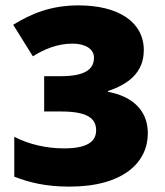

<svg xmlns="http://www.w3.org/2000/svg" viewBox="-20 -774 612 713"><path d="M514 -588C514 -692 420 -754 272 -754C170 -754 97 -724 29 -682L102 -565C144 -591 193 -612 249 -612C297 -612 329 -592 329 -560C329 -516 295 -491 204 -491H144V-360H207C305 -360 337 -334 337 -290C337 -246 300 -223 218 -223C154 -223 89 -237 33 -266V-118C92 -95 153 -81 238 -81C438 -81 529 -171 529 -279C529 -370 464 -418 381 -433V-436C456 -461 514 -504 514 -588Z"/></svg>

Font: Noto Sans Telugu UI Black
Style: Regular
Weight: 900
Designer: Jelle Bosma - Monotype Design Team
Foundry: Monotype Imaging Inc.
Version: Version 2.005